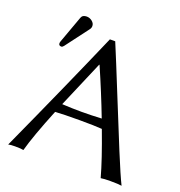

<svg xmlns="http://www.w3.org/2000/svg" viewBox="-131 -836 891 950"><g transform="rotate(20 314.5 -361.0)"><path d="M407 -276Q361 -396 306 -522H304L199 -276Q252 -273 303 -273Q352 -273 407 -276ZM179 -228Q118 -78 96 3Q84 0 51 0Q28 0 16 3Q186 -370 311 -658H339Q373 -577 435.5 -422Q498 -267 544.5 -154Q591 -41 613 3Q596 0 553 0Q520 0 503 3Q479 -85 425 -228Q387 -231 308 -231Q219 -231 179 -228ZM165 -725Q181 -725 194 -714.5Q207 -704 207 -690Q207 -680 201 -672L109 -550Q103 -542 97 -542Q83 -542 83 -555Q83 -559 85 -565L137 -708Q143 -725 165 -725Z"/></g></svg>

Font: Libertinus Sans
Style: Regular
Weight: 400
Designer: Philipp H. Poll
Foundry: Khaled Hosny
Version: Version 6.1